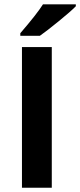

<svg xmlns="http://www.w3.org/2000/svg" viewBox="-20 -885 377 905"><path d="M83.5 0V-663.1H224.1V0ZM75.7 -716.3V-728.5Q153.8 -818.8 182.6 -864.7H337.4V-855.5Q314 -831.5 257.1 -785.2Q200.2 -738.8 168 -716.3Z"/></svg>

Font: Bpm'online Open Sans
Style: Bold
Weight: 700
Foundry: Ascender Corporation
Version: Version 1.10